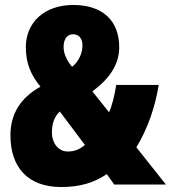

<svg xmlns="http://www.w3.org/2000/svg" viewBox="-20 -743 688 773"><path d="M275 -723C159 -723 84 -653 84 -553C84 -489 104 -441 143 -394C62 -349 22 -284 22 -198C22 -71 91 10 226 10C304 10 359 -8 410 -42L440 0H648L529 -150C576 -227 605 -315 619 -401H448C440 -354 431 -317 419 -291L352 -375C418 -424 460 -481 460 -553C460 -658 395 -723 275 -723ZM274 -605C296 -605 312 -590 312 -560C312 -529 297 -495 270 -474C247 -502 236 -529 236 -554C236 -589 253 -605 274 -605ZM221 -294 322 -159C301 -143 282 -133 253 -133C212 -133 189 -171 189 -208C189 -246 199 -274 221 -294Z"/></svg>

Font: Noto Sans Telugu ExtraCondensed Black
Style: Regular
Weight: 900
Width: 2
Designer: Jelle Bosma - Monotype Design Team
Foundry: Monotype Imaging Inc.
Version: Version 2.005